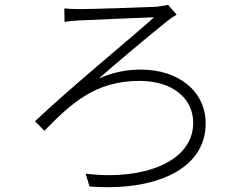

<svg xmlns="http://www.w3.org/2000/svg" viewBox="-20 -750 1040 800"><path d="M249 -659C268 -662 289 -664 312 -665C363 -668 555 -675 622 -678C535 -599 275 -386 126 -245L165 -205C276 -319 377 -413 561 -413C697 -413 785 -342 785 -238C785 -79 585 3 337 -26L353 27C625 48 837 -43 837 -236C837 -371 722 -460 568 -460C512 -460 460 -452 392 -423C463 -486 596 -597 679 -664C688 -671 707 -684 716 -689L680 -730C668 -726 648 -725 635 -722C573 -719 362 -712 309 -712C286 -712 266 -713 248 -715Z"/></svg>

Font: Spoqa Han Sans Neo Light
Style: Regular
Weight: 300
Designer: [Spoqa Han Sans Neo] Dong-huui Kim ___ Younghwa Kang ___ Yujin Lee ___ [Noto Sans] Ryoko NISHIZUKA ____ (kana & ideograp
Foundry: Spoqa (http://www.spoqa-han-sans.com)
Version: Version 1.100;hotconv 1.0.109;makeotfexe 2.5.65596